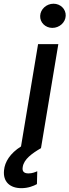

<svg xmlns="http://www.w3.org/2000/svg" viewBox="-85 -777 364 1007"><path d="M27.3 209.9C62.1 209.9 91.3 198.5 108.7 188.6L110.4 121.1C99.8 125.7 84.2 132.5 64.6 132.5C38 132.5 30.2 119.7 34.4 97.7C40.8 57.9 82.7 27.7 130 0L220.9 -545.5H114.7L25.2 -8.9C-32 27 -60 72.4 -63.9 116.1C-70.3 176.8 -32.3 209.9 27.3 209.9ZM125.7 -693.9C123.9 -659.1 153.1 -630.7 189.6 -630.7C226.6 -630.7 258.2 -659.1 259.6 -693.9C261.4 -729 232.2 -757.5 195.7 -757.5C158.7 -757.5 127.1 -729 125.7 -693.9Z"/></svg>

Font: Margiela Sans Medium
Style: Italic
Weight: 500
Italic angle: -9.39999°
Designer: Stefan Endress, Andreas Faust
Version: Version 1.100;FEAKit 1.0